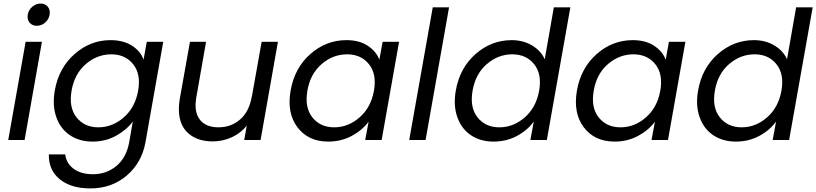

<svg xmlns="http://www.w3.org/2000/svg" viewBox="-20 -781 4553 1071"><path d="M25.9 0 123 -547.9H213.9L117.2 0ZM207 -761.2Q232.4 -761.2 246.8 -743.4Q261.2 -725.6 256.8 -699.2Q252.4 -672.9 231.7 -655Q210.9 -637.2 185.1 -637.2Q159.2 -637.2 144.8 -655Q130.4 -672.9 134.8 -699.2Q139.2 -725.6 160.2 -743.4Q181.2 -761.2 207 -761.2Z M285.6 -275.9Q307.6 -401.9 395.8 -479.5Q483.9 -557.1 596.7 -557.1Q667.5 -557.1 715.8 -526.4Q764.2 -495.6 780.8 -448.2L798.8 -547.9H890.6L791.5 12.2Q771 126.5 687 198.2Q603 270 484.4 270Q376 270 313.2 218.8Q250.5 167.5 252.4 80.1H343.8Q349.6 130.4 390.9 160.6Q432.1 190.9 498.5 190.9Q574.2 190.9 629.9 144.3Q685.5 97.7 700.7 12.2L720.7 -103Q684.6 -54.7 626 -22.9Q567.4 8.8 496.6 8.8Q423.3 8.8 370.4 -26.6Q317.4 -62 294.2 -127.4Q271 -192.9 285.6 -275.9ZM750.5 -274.9Q767.1 -367.2 722.9 -422.6Q678.7 -478 600.6 -478Q522 -478 458.7 -423.6Q395.5 -369.1 379.4 -275.9Q362.8 -182.1 406.7 -126.5Q450.7 -70.8 528.8 -70.8Q606.9 -70.8 670.4 -126.2Q733.9 -181.6 750.5 -274.9Z M1530.3 -547.9 1433.6 0H1342.3L1356.4 -80.1Q1323.2 -38.1 1272.5 -15.1Q1221.7 7.8 1166.5 7.8Q1118.7 7.8 1080.8 -6.8Q1043 -21.5 1017.1 -50.8Q991.2 -80.1 982.2 -124Q973.1 -168 982.4 -227.1L1039.6 -547.9H1129.4L1075.2 -238.8Q1061 -157.2 1094.5 -114Q1127.9 -70.8 1198.2 -70.8Q1270.5 -70.8 1321 -116Q1371.6 -161.1 1385.3 -247.1V-244.1L1439.5 -547.9Z M1601.1 -275.9Q1623 -401.9 1711.2 -479.5Q1799.3 -557.1 1912.1 -557.1Q1983.9 -557.1 2031 -526.1Q2078.1 -495.1 2096.2 -448.2L2114.3 -547.9H2206.1L2108.9 0H2017.1L2036.1 -102.1Q2000.5 -54.2 1941.7 -22.7Q1882.8 8.8 1811 8.8Q1699.7 8.8 1639.4 -70.8Q1579.1 -150.4 1601.1 -275.9ZM2065.9 -274.9Q2082.5 -367.2 2038.3 -422.6Q1994.1 -478 1916 -478Q1837.4 -478 1774.2 -423.6Q1710.9 -369.1 1694.8 -275.9Q1678.2 -182.1 1722.2 -126.5Q1766.1 -70.8 1844.2 -70.8Q1922.4 -70.8 1985.8 -126.2Q2049.3 -181.6 2065.9 -274.9Z M2262.7 0 2394 -740.2H2484.9L2354 0Z M2522.5 -275.9Q2544.4 -401.9 2632.6 -479.5Q2720.7 -557.1 2834.5 -557.1Q2897.9 -557.1 2947.8 -527.6Q2997.6 -498 3018.6 -450.2L3069.3 -740.2H3161.6L3030.3 0H2938.5L2957.5 -103Q2922.4 -54.2 2863.5 -22.7Q2804.7 8.8 2733.4 8.8Q2660.2 8.8 2607.2 -26.6Q2554.2 -62 2531 -127.4Q2507.8 -192.9 2522.5 -275.9ZM2987.3 -274.9Q3003.9 -367.2 2959.7 -422.6Q2915.5 -478 2837.4 -478Q2758.8 -478 2695.6 -423.6Q2632.3 -369.1 2616.2 -275.9Q2599.6 -182.1 2643.6 -126.5Q2687.5 -70.8 2765.6 -70.8Q2843.8 -70.8 2907.2 -126.2Q2970.7 -181.6 2987.3 -274.9Z M3198.2 -275.9Q3220.2 -401.9 3308.3 -479.5Q3396.5 -557.1 3509.3 -557.1Q3581.1 -557.1 3628.2 -526.1Q3675.3 -495.1 3693.4 -448.2L3711.4 -547.9H3803.2L3706.1 0H3614.3L3633.3 -102.1Q3597.7 -54.2 3538.8 -22.7Q3480 8.8 3408.2 8.8Q3296.9 8.8 3236.6 -70.8Q3176.3 -150.4 3198.2 -275.9ZM3663.1 -274.9Q3679.7 -367.2 3635.5 -422.6Q3591.3 -478 3513.2 -478Q3434.6 -478 3371.3 -423.6Q3308.1 -369.1 3292 -275.9Q3275.4 -182.1 3319.3 -126.5Q3363.3 -70.8 3441.4 -70.8Q3519.5 -70.8 3583 -126.2Q3646.5 -181.6 3663.1 -274.9Z M3874 -275.9Q3896 -401.9 3984.1 -479.5Q4072.3 -557.1 4186 -557.1Q4249.5 -557.1 4299.3 -527.6Q4349.1 -498 4370.1 -450.2L4420.9 -740.2H4513.2L4381.8 0H4290L4309.1 -103Q4273.9 -54.2 4215.1 -22.7Q4156.2 8.8 4085 8.8Q4011.7 8.8 3958.7 -26.6Q3905.8 -62 3882.6 -127.4Q3859.4 -192.9 3874 -275.9ZM4338.9 -274.9Q4355.5 -367.2 4311.3 -422.6Q4267.1 -478 4189 -478Q4110.4 -478 4047.1 -423.6Q3983.9 -369.1 3967.8 -275.9Q3951.2 -182.1 3995.1 -126.5Q4039.1 -70.8 4117.2 -70.8Q4195.3 -70.8 4258.8 -126.2Q4322.3 -181.6 4338.9 -274.9Z"/></svg>

Font: Poppins
Style: Italic
Weight: 400
Italic angle: -10°
Designer: Ninad Kale (Devanagari), Jonny Pinhorn (Latin)
Foundry: Indian Type Foundry
Version: Version 3.200;PS 1.000;hotconv 16.6.54;makeotf.lib2.5.65590